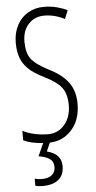

<svg xmlns="http://www.w3.org/2000/svg" viewBox="-63 -761 521 1038"><g transform="rotate(-5 197.5 -242.0)"><path d="M242.2 142.1Q242.2 190.9 211.9 215.3Q181.2 240.2 127.9 240.2Q98.1 240.2 85.9 234.9V196.8Q102.1 202.1 124 202.1Q161.1 202.1 180.2 185.5Q198.2 169.4 198.2 143.1Q198.2 113.3 176.8 98.6Q155.8 84 117.2 78.1L148.4 8.8Q83 4.9 42 -15.1V-66.9Q69.3 -52.2 105 -44.4Q143.6 -36.1 179.2 -36.1Q233.9 -36.1 269 -77.6Q304.2 -119.1 304.2 -183.1Q304.2 -242.2 279.3 -276.9Q253.9 -312 184.1 -346.2Q127.9 -374.5 101.6 -400.4Q73.7 -427.2 61 -460.9Q47.9 -495.1 47.9 -543.9Q47.9 -596.2 69.3 -637.7Q90.8 -679.2 129.4 -701.7Q168 -724.1 213.9 -724.1Q256.3 -724.1 289.1 -714.8Q325.2 -704.6 342.8 -694.8L324.2 -648.9Q270 -676.8 213.9 -676.8Q161.1 -676.8 127.9 -640.6Q95.2 -605 95.2 -545.9Q95.2 -485.4 119.1 -452.6Q143.6 -419.9 212.9 -383.8Q284.2 -349.1 318.4 -301.8Q352.1 -254.9 352.1 -187Q352.1 -98.6 303.2 -44.9Q256.3 7.3 184.6 9.8L164.1 56.2Q242.2 75.2 242.2 142.1Z"/></g></svg>

Font: Germano
Style: Regular
Weight: 300
Width: 3
Foundry: Ascender Corporation
Version: Version 1.10; ttfautohint (v1.5)